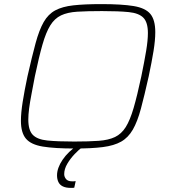

<svg xmlns="http://www.w3.org/2000/svg" viewBox="-20 -716 826 936"><path d="M345 8Q246 8 188.5 -1.5Q131 -11 106.5 -40Q82 -69 82 -127Q82 -165 90.5 -219Q99 -273 114 -344Q136 -441 153.5 -505.5Q171 -570 193 -608.5Q215 -647 249.5 -665.5Q284 -684 338 -690Q392 -696 474 -696Q574 -696 631.5 -686.5Q689 -677 713 -648Q737 -619 737 -559Q737 -520 728.5 -467.5Q720 -415 705 -344Q684 -250 667 -186.5Q650 -123 627.5 -84Q605 -45 570.5 -25.5Q536 -6 481.5 1Q427 8 345 8ZM342 -26Q413 -26 461 -29.5Q509 -33 540.5 -48Q572 -63 593 -96.5Q614 -130 631.5 -190Q649 -250 669 -344Q684 -417 692.5 -468Q701 -519 701 -555Q701 -607 679 -629.5Q657 -652 608 -657Q559 -662 477 -662Q405 -662 357 -659Q309 -656 277.5 -641Q246 -626 225 -592Q204 -558 187 -498.5Q170 -439 150 -344Q141 -296 133.5 -257Q126 -218 122 -187.5Q118 -157 118 -133Q118 -81 140 -58.5Q162 -36 211 -31Q260 -26 342 -26ZM326 200Q301 200 286 192.5Q271 185 264.5 171Q258 157 258 139Q258 103 285 63Q312 23 361 -10L383 0Q365 13 344 35Q323 57 308 82.5Q293 108 293 133Q293 146 302 157Q311 168 332 168Q335 168 338.5 168Q342 168 349 167L342 199Q337 200 334 200Q331 200 326 200Z"/></svg>

Font: Saira SemiExpanded Thin
Style: Italic
Weight: 250
Width: 6
Italic angle: -12°
Designer: Hector Gatti with collaboration of the Omnibus-Type team
Foundry: Omnibus-Type
Version: Version 1.101